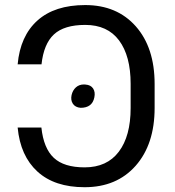

<svg xmlns="http://www.w3.org/2000/svg" viewBox="-20 -741 702 770"><path d="M50.8 -229.5H146Q154.8 -146.5 195.6 -108.2Q236.3 -69.8 319.3 -69.8Q409.2 -69.8 456.5 -132.6Q503.9 -195.3 503.9 -307.6V-404.8Q503.9 -516.6 457.5 -578.9Q411.1 -641.1 321.8 -641.1Q237.3 -641.1 196.3 -603Q155.3 -564.9 146.5 -482.9H50.8Q61 -596.7 130.1 -658.7Q199.2 -720.7 321.8 -720.7Q449.2 -720.7 524.7 -635.3Q600.1 -549.8 600.1 -404.3V-308.1Q600.1 -162.6 524.2 -76.4Q448.2 9.8 319.3 9.8Q198.7 9.8 130.1 -53Q61.5 -115.7 50.8 -229.5ZM303.2 -308.6Q281.7 -310.5 272.2 -325Q262.7 -339.4 267.1 -359.9Q271.5 -378.9 284.4 -390.6Q297.4 -402.3 316.9 -402.3Q317.9 -402.3 319.8 -402.1Q321.8 -401.9 322.8 -401.9Q344.2 -400.4 353.5 -386Q362.8 -371.6 358.4 -350.6Q350.1 -308.6 303.2 -308.6Z"/></svg>

Font: Bert Sans Medium
Style: Regular
Weight: 500
Designer: Christian Robertson, Adam Twardoch, & Cristiano Sobral
Foundry: Google
Version: Version 12.135;January 10, 2020;FontCreator 12.0.0.2547 64-b